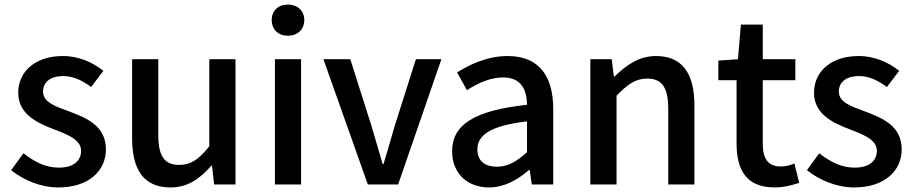

<svg xmlns="http://www.w3.org/2000/svg" viewBox="-20 -810 4014 843"><path d="M236 13C372 13 445 -62 445 -154C445 -258 360 -292 283 -321C223 -343 169 -361 169 -408C169 -446 197 -476 258 -476C303 -476 342 -456 380 -428L434 -499C390 -534 329 -564 256 -564C134 -564 60 -495 60 -403C60 -310 141 -271 215 -243C274 -220 336 -198 336 -148C336 -106 305 -74 239 -74C180 -74 132 -99 83 -137L29 -63C83 -19 160 13 236 13Z M729 13C804 13 858 -25 908 -83H911L920 0H1014V-550H899V-168C853 -110 818 -86 767 -86C702 -86 675 -124 675 -218V-550H560V-204C560 -64 611 13 729 13Z M1187 0H1302V-550H1187ZM1244 -653C1286 -653 1316 -680 1316 -722C1316 -763 1286 -790 1244 -790C1202 -790 1173 -763 1173 -722C1173 -680 1202 -653 1244 -653Z M1595 0H1728L1918 -550H1806L1712 -254C1697 -200 1680 -144 1664 -90H1660C1644 -144 1628 -200 1612 -254L1518 -550H1400Z M2127 13C2193 13 2252 -20 2302 -63H2306L2315 0H2409V-331C2409 -477 2346 -564 2209 -564C2121 -564 2044 -528 1987 -492L2030 -414C2077 -444 2131 -470 2189 -470C2270 -470 2293 -414 2294 -350C2065 -325 1965 -264 1965 -146C1965 -49 2032 13 2127 13ZM2162 -78C2113 -78 2076 -100 2076 -154C2076 -216 2131 -258 2294 -277V-142C2249 -101 2210 -78 2162 -78Z M2572 0H2687V-390C2735 -439 2770 -465 2821 -465C2886 -465 2914 -427 2914 -332V0H3029V-346C3029 -486 2977 -564 2860 -564C2785 -564 2729 -523 2678 -474H2675L2666 -550H2572Z M3381 13C3421 13 3458 3 3489 -7L3468 -92C3452 -85 3428 -79 3409 -79C3352 -79 3329 -113 3329 -179V-458H3472V-550H3329V-702H3233L3220 -550L3134 -544V-458H3214V-180C3214 -64 3257 13 3381 13Z M3730 13C3866 13 3939 -62 3939 -154C3939 -258 3854 -292 3777 -321C3717 -343 3663 -361 3663 -408C3663 -446 3691 -476 3752 -476C3797 -476 3836 -456 3874 -428L3928 -499C3884 -534 3823 -564 3750 -564C3628 -564 3554 -495 3554 -403C3554 -310 3635 -271 3709 -243C3768 -220 3830 -198 3830 -148C3830 -106 3799 -74 3733 -74C3674 -74 3626 -99 3577 -137L3523 -63C3577 -19 3654 13 3730 13Z"/></svg>

Font: Source Han Sans JP Medium
Style: Regular
Weight: 500
Designer: Ryoko NISHIZUKA 西塚涼子 (kana, bopomofo & ideographs); Paul D. Hunt (Latin, Greek & Cyrillic); Sandoll Communications 산돌커뮤니
Foundry: Adobe
Version: Version 2.002;hotconv 1.0.116;makeotfexe 2.5.65601